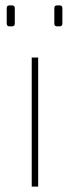

<svg xmlns="http://www.w3.org/2000/svg" viewBox="-20 -694 260 714"><path d="M15 -674H25Q35 -674 35 -663V-607Q35 -596 25 -596H15Q5 -596 5 -607V-663Q5 -674 15 -674ZM192 -674H202Q212 -674 212 -663V-607Q212 -596 202 -596H192Q182 -596 182 -607V-663Q182 -674 192 -674ZM122 0H98V-480H122Z"/></svg>

Font: Exo 2.0 Thin
Style: Regular
Weight: 250
Designer: Natanael Gama
Version: Version 1.001;PS 001.001;hotconv 1.0.70;makeotf.lib2.5.58329